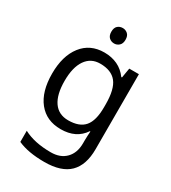

<svg xmlns="http://www.w3.org/2000/svg" viewBox="-230 -853 1076 1208"><g transform="rotate(30 307.5 -248.5)"><path d="M275 -546Q328 -546 370.5 -526Q413 -506 443 -465H448L460 -536H530V9Q530 124 471.5 182Q413 240 290 240Q172 240 97 206V125Q176 167 295 167Q364 167 403.5 126.5Q443 86 443 16V-5Q443 -17 444 -39.5Q445 -62 446 -71H442Q388 10 276 10Q172 10 113.5 -63Q55 -136 55 -267Q55 -395 113.5 -470.5Q172 -546 275 -546ZM287 -472Q220 -472 183 -418.5Q146 -365 146 -266Q146 -167 182.5 -114.5Q219 -62 289 -62Q370 -62 407 -105.5Q444 -149 444 -246V-267Q444 -377 406 -424.5Q368 -472 287 -472ZM298 -737Q318 -737 333.5 -723.5Q349 -710 349 -681Q349 -653 333.5 -639Q318 -625 298 -625Q276 -625 261 -639Q246 -653 246 -681Q246 -710 261 -723.5Q276 -737 298 -737Z"/></g></svg>

Font: Noto Sans Anatolian Hieroglyphs
Style: Regular
Weight: 400
Designer: Monotype Design Team
Foundry: Monotype Imaging Inc.
Version: Version 2.001; ttfautohint (v1.8.4.7-5d5b)